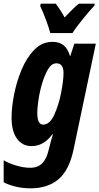

<svg xmlns="http://www.w3.org/2000/svg" viewBox="-47 -786 542 1046"><path d="M348 -606Q365 -634 404 -682Q443 -730 467 -755L469 -766H383Q367 -754 347.5 -734.5Q328 -715 305 -691Q292 -715 279.5 -734Q267 -753 257 -766H175L172 -753Q187 -722 203 -679Q219 -636 227 -606ZM156 -172Q156 -197 162.5 -241.5Q169 -286 182.5 -331.5Q196 -377 215 -409Q234 -441 260 -441Q299 -441 299 -388Q299 -348 286 -281Q273 -214 248.5 -160.5Q224 -107 188 -107Q156 -107 156 -172ZM353 32 475 -548H358L336 -481H334Q313 -558 240 -558Q182 -558 140 -515Q98 -472 70.5 -406Q43 -340 29.5 -270Q16 -200 16 -145Q16 -71 45.5 -30.5Q75 10 125 10Q191 10 238 -54H241Q235 -35 230.5 -17.5Q226 0 223 12L217 35Q207 78 183.5 103Q160 128 117 128Q80 128 38.5 115Q-3 102 -27 87V207Q-1 221 37.5 230.5Q76 240 120 240Q212 240 270.5 191.5Q329 143 353 32Z"/></svg>

Font: Noto Sans UI Condensed ExtraBold
Style: Italic
Weight: 800
Width: 3
Designer: Monotype Design Team
Foundry: Monotype Imaging Inc.
Version: 1.001